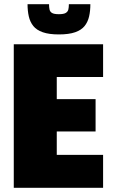

<svg xmlns="http://www.w3.org/2000/svg" viewBox="-20 -900 555 920"><path d="M46 0V-688H474V-531H252V-425H438V-270H252V-158H474V0ZM262 -735Q215 -735 185 -745.5Q155 -756 139.5 -775.5Q124 -795 118 -821.5Q112 -848 112 -880H215Q215 -865 217.5 -854Q220 -843 230 -837.5Q240 -832 262 -832Q285 -832 295 -838Q305 -844 307.5 -854.5Q310 -865 310 -880H413Q413 -848 407 -821.5Q401 -795 385.5 -775.5Q370 -756 340 -745.5Q310 -735 262 -735Z"/></svg>

Font: Saira SemiCondensed Black
Style: Regular
Weight: 900
Width: 4
Designer: Hector Gatti with collaboration of the Omnibus-Type team
Foundry: Omnibus-Type
Version: Version 1.101